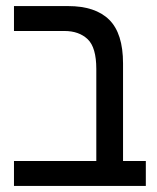

<svg xmlns="http://www.w3.org/2000/svg" viewBox="-20 -612 518 632"><path d="M26 0V-82H297V-385Q297 -456 268.5 -483Q240 -510 192 -510H26V-592H204Q294 -592 339.5 -547Q385 -502 385 -403V-82H460V0Z"/></svg>

Font: Noto Sans Hebrew SemiCondensed
Style: Regular
Weight: 400
Width: 4
Designer: Monotype Design Team
Foundry: Monotype Imaging Inc.
Version: Version 2.004; ttfautohint (v1.8.4.7-5d5b)